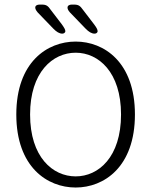

<svg xmlns="http://www.w3.org/2000/svg" viewBox="-20 -806 659 836"><path d="M251.5 -659.5C257 -659.5 264.5 -663 264.5 -670.5C264.5 -677 259.5 -685.5 250 -699L201 -763C189 -780.5 181.5 -786 162.5 -786H152C141.5 -786 133.5 -781.5 133.5 -773C133.5 -767.5 136.5 -761 144 -752L211.5 -682C226 -667 238.5 -659.5 251.5 -659.5ZM392 -659.5C398 -659.5 405 -663 405 -670.5C405 -677 400.5 -685.5 390.5 -699L341.5 -763C329 -780.5 322 -786 302.5 -786H292C282 -786 274 -781.5 274 -773C274 -767.5 276.5 -761 284.5 -752L352 -682C366.5 -667 379 -659.5 392 -659.5ZM309.5 10.5C433 10.5 567.5 -79 567.5 -307.5C567.5 -535.5 433 -625 309.5 -625C185.5 -625 51 -535.5 51 -307.5C51 -79 185.5 10.5 309.5 10.5ZM309.5 -38C209.5 -38 111 -122 111 -307.5C111 -492 209.5 -576.5 309.5 -576.5C409 -576.5 507 -492 507 -307.5C507 -122 409 -38 309.5 -38Z"/></svg>

Font: RTM Light Light
Style: Regular
Weight: 300
Designer: after Tyler Finck
Foundry: An Endless Supply
Version: Version 1.000;Glyphs 3.2.1 (3258)